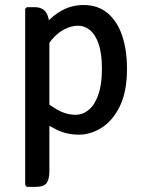

<svg xmlns="http://www.w3.org/2000/svg" viewBox="-20 -526 570 762"><path d="M116.5 -497.5Q148.5 -497.5 162.2 -477.5Q176 -457.5 176 -422V152Q176 185 165.2 200.2Q154.5 215.5 123 215.5H86.5L80 209V-491L86.5 -497.5ZM484 -252.5Q484 -163 456 -105.2Q428 -47.5 384 -19.5Q340 8.5 293 8.5Q245.5 8.5 205.5 -11Q165.5 -30.5 130.5 -56.5L141 -135Q169.5 -113 205.5 -91.8Q241.5 -70.5 280 -70.5Q308.5 -70.5 332.2 -90Q356 -109.5 370.2 -150Q384.5 -190.5 384.5 -253Q384.5 -314 371.5 -351.5Q358.5 -389 337 -406.5Q315.5 -424 290.5 -424Q264.5 -424 236.2 -410Q208 -396 184.2 -367.2Q160.5 -338.5 147.5 -294.5L128 -369.5Q138 -403 164 -434.2Q190 -465.5 228 -485.8Q266 -506 312.5 -506Q369 -506 407.2 -473.8Q445.5 -441.5 464.8 -384.5Q484 -327.5 484 -252.5Z"/></svg>

Font: Signika Negative Light
Style: Regular
Weight: 400
Version: Version 2.001